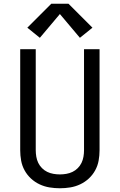

<svg xmlns="http://www.w3.org/2000/svg" viewBox="-20 -998 640 1026"><path d="M300 8Q272 8 244.5 3.5Q217 -1 191.5 -13Q166 -25 145.5 -44Q125 -63 111.5 -87.5Q98 -112 93 -139.5Q88 -167 88 -195V-735H171V-195Q171 -178 174 -160.5Q177 -143 184.5 -127.5Q192 -112 204.5 -99.5Q217 -87 232.5 -79.5Q248 -72 265.5 -69Q283 -66 300 -66Q317 -66 334.5 -69Q352 -72 367.5 -79.5Q383 -87 395.5 -99.5Q408 -112 415.5 -127.5Q423 -143 426 -160.5Q429 -178 429 -195V-735H512V-195Q512 -167 507 -139.5Q502 -112 488.5 -87.5Q475 -63 454.5 -44Q434 -25 408.5 -13Q383 -1 355.5 3.5Q328 8 300 8ZM407 -796 300 -923 193 -796 126 -850 254 -978H346L474 -850Z"/></svg>

Font: Zed Sans Extended
Style: Regular
Weight: 400
Width: 7
Designer: Belleve Invis
Foundry: Belleve Invis
Version: Version 1.0.0; ttfautohint (v1.8.4)